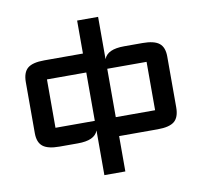

<svg xmlns="http://www.w3.org/2000/svg" viewBox="-95 -802 1179 1118"><g transform="rotate(-10 494.5 -243.0)"><path d="M204 5Q135.5 5 105.8 -18.8Q76 -42.5 76 -97V-398Q76 -456 105.2 -480.5Q134.5 -505 204 -505H432.5V-700H556.5V-450Q567 -478 596.8 -491.5Q626.5 -505 676.5 -505H785Q853.5 -505 883.2 -481.2Q913 -457.5 913 -403V-102Q913 -44 883.8 -19.5Q854.5 5 785 5H556.5V214H432.5V-50Q422 -22 392.2 -8.5Q362.5 5 312.5 5ZM432.5 -107V-393H200Q200 -393 200 -393Q200 -393 200 -393V-107Q200 -107 200 -107Q200 -107 200 -107ZM556.5 -107H789Q789 -107 789 -107Q789 -107 789 -107V-393Q789 -393 789 -393Q789 -393 789 -393H556.5Z"/></g></svg>

Font: Science Gothic
Style: Regular
Weight: 400
Designer: Thomas Phinney, Vassil Kateliev, Brandon Buerkle
Foundry: Font Detective LLC
Version: Version 1.018